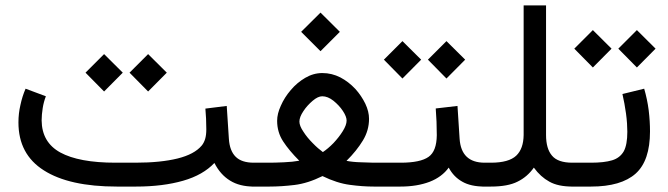

<svg xmlns="http://www.w3.org/2000/svg" viewBox="-20 -687 2461 707"><path d="M457 -419.4 525.4 -350.1 594.2 -419.4 525.4 -487.8ZM294.9 -419.4 363.3 -350.1 432.1 -419.4 363.3 -487.8ZM481 0C546.9 0 605 -7.3 654.3 -21.5C703.6 -35.6 741.7 -57.6 769.5 -86.9C784.2 -58.1 803.2 -36.6 827.1 -22C850.6 -7.3 879.9 0 914.6 0H926.8V-87.9H914.6C884.8 -87.9 862.3 -95.2 847.7 -109.9C833 -124.5 824.7 -146.5 822.8 -175.8L814.9 -296.9L736.3 -287.1C736.8 -274.9 737.8 -262.7 738.8 -250C739.3 -236.8 739.7 -224.1 739.7 -210.9C739.7 -196.8 738.3 -185.1 735.4 -175.3C732.4 -165.5 728 -157.2 722.7 -150.9C704.6 -129.4 675.3 -113.8 634.3 -103.5C593.3 -93.3 541.5 -87.9 478.5 -87.9H405.3C315.4 -87.9 247.6 -100.6 202.1 -125.5C156.7 -150.4 133.8 -189.9 133.3 -243.7C133.3 -257.8 134.8 -272.9 137.2 -288.6C139.6 -304.2 143.6 -318.8 148.9 -332.5L74.2 -360.4C65.9 -341.3 59.6 -321.3 55.2 -300.3C50.3 -279.3 47.9 -258.3 47.9 -236.3C47.9 -157.7 79.1 -99.1 141.6 -59.6C203.6 -20 293.5 0 410.2 0Z M1088.9 -569.8 1160.2 -498.5 1231.4 -569.8 1160.2 -640.6ZM1255.9 -94.7C1281.2 -119.6 1301.3 -145 1316.4 -169.9C1331.5 -194.8 1338.9 -221.2 1338.9 -249.5C1338.9 -267.1 1334.5 -285.6 1325.2 -305.2C1315.9 -324.2 1303.7 -342.8 1288.1 -359.9C1272 -377 1253.9 -391.1 1233.4 -401.9C1212.4 -412.6 1190.4 -418 1167 -418C1145 -418 1124 -412.1 1104 -400.4C1084 -388.7 1065.9 -373.5 1050.8 -355.5C1035.2 -337.4 1022.9 -317.9 1014.2 -297.9C1004.9 -277.8 1000.5 -259.3 1000.5 -242.2C1000.5 -214.4 1007.8 -189 1022.5 -166.5C1037.1 -144 1057.1 -120.1 1082 -95.2C1065.9 -92.3 1047.4 -90.3 1025.4 -89.4C1003.4 -88.4 985.8 -87.9 972.7 -87.9H907.2V0H972.7C1001.5 0 1032.2 -2 1064.5 -5.9C1096.7 -9.8 1130.9 -20.5 1167.5 -38.6C1203.6 -21 1237.3 -10.3 1268.6 -6.3C1299.8 -2 1329.1 0 1356.4 0H1401.4V-87.9H1355.5C1345.2 -87.9 1329.6 -88.4 1309.6 -89.4C1289.1 -89.8 1271 -91.8 1255.9 -94.7ZM1166.5 -332.5C1180.2 -332.5 1193.8 -327.1 1208 -315.9C1221.7 -304.7 1233.4 -292.5 1242.7 -278.3C1252 -264.2 1256.3 -252.4 1256.3 -243.2C1256.3 -231.9 1251.5 -219.2 1242.2 -204.1C1232.9 -189 1221.2 -174.3 1208 -160.2C1194.3 -146 1181.2 -135.3 1168.9 -127C1157.7 -135.3 1145 -146 1131.8 -159.7C1118.2 -173.3 1106.4 -187.5 1097.2 -202.1C1087.4 -216.3 1082.5 -229 1082.5 -239.3C1082.5 -250.5 1087.4 -263.2 1097.2 -277.8C1106.4 -292 1118.2 -304.7 1131.3 -315.9C1144.5 -327.1 1156.2 -332.5 1166.5 -332.5Z M1775.9 0V-87.9H1765.1C1707 -87.9 1676.3 -117.2 1672.4 -176.3L1664.6 -296.9L1584.5 -287.6C1585.4 -272.5 1586.4 -255.9 1587.4 -238.8C1587.9 -221.7 1588.4 -205.1 1588.4 -189C1587.9 -149.9 1578.1 -123.5 1558.1 -109.4C1538.1 -95.2 1503.9 -87.9 1455.6 -87.9H1381.8V0H1454.6C1495.6 0 1531.2 -5.9 1562 -17.6C1592.3 -29.3 1615.7 -46.9 1632.3 -69.8C1644.5 -46.9 1661.1 -29.8 1682.1 -18.1C1703.1 -5.9 1730.5 0 1764.2 0ZM1555.7 -467.3 1624 -397.9 1692.9 -467.3 1624 -535.6ZM1393.6 -467.3 1461.9 -397.9 1530.8 -467.3 1461.9 -535.6Z M1945.8 -69.8C1962.4 -46.9 1981.4 -29.8 2002.9 -18.1C2024.4 -5.9 2052.7 0 2088.4 0H2103V-87.9H2087.4C2051.8 -87.9 2026.9 -96.7 2012.7 -113.8C1998 -130.9 1990.7 -156.2 1990.7 -189.9V-667H1908.2V-189.9C1907.7 -156.2 1898.9 -130.9 1880.9 -113.8C1862.8 -96.7 1831.5 -87.9 1788.1 -87.9H1756.3V0H1787.1C1828.6 0 1861.8 -5.9 1885.7 -18.1C1909.7 -29.8 1929.7 -46.9 1945.8 -69.8Z M2352.1 -360.4 2272 -340.8C2277.3 -317.9 2281.7 -293.5 2285.2 -268.6C2288.6 -243.2 2290 -220.7 2290 -201.7C2290 -169.9 2285.6 -146 2276.9 -129.9C2267.6 -113.8 2253.4 -102.5 2233.9 -96.7C2214.4 -90.8 2188.5 -87.9 2156.2 -87.9H2083.5V0H2156.2C2230.5 0 2285.2 -16.1 2320.8 -47.9C2356 -79.6 2373.5 -131.3 2373.5 -203.1C2373.5 -227.1 2372.1 -252.9 2368.7 -280.8C2365.2 -308.6 2359.4 -335 2352.1 -360.4ZM2256.8 -507.8 2325.2 -438.5 2394 -507.8 2325.2 -576.2ZM2094.7 -507.8 2163.1 -438.5 2231.9 -507.8 2163.1 -576.2Z"/></svg>

Font: Vazir
Style: Regular
Weight: 400
Designer: Saber Rastikerdar
Foundry: Saber Rastikerdar
Version: Version 27.002;January 24, 2021;FontCreator 13.0.0.2683 64-b